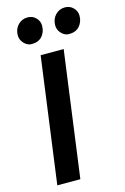

<svg xmlns="http://www.w3.org/2000/svg" viewBox="-143 -1040 717 1103"><g transform="rotate(-15 215.0 -488.0)"><path d="M54.5 0 155.5 -747H292.5L191.5 0ZM123 -822Q97.5 -822 77.8 -843.2Q58 -864.5 58 -890.5Q58 -928 81.2 -952.2Q104.5 -976.5 138.5 -976.5Q168 -976.5 187.8 -956.2Q207.5 -936 207.5 -909Q207.5 -872 185.8 -847Q164 -822 123 -822ZM345 -822Q319.5 -822 300 -843Q280.5 -864 280.5 -890.5Q280.5 -927.5 303.5 -952Q326.5 -976.5 360.5 -976.5Q390.5 -976.5 410.2 -956.2Q430 -936 430 -909Q430 -872.5 408 -847.2Q386 -822 345 -822Z"/></g></svg>

Font: Merriweather Sans SemiBold
Style: Italic
Weight: 600
Italic angle: -7.5°
Designer: Eben Sorkin
Foundry: Eben Sorkin
Version: Version 2.001